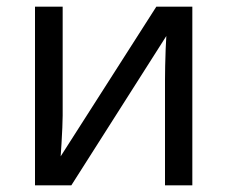

<svg xmlns="http://www.w3.org/2000/svg" viewBox="-20 -556 683 576"><path d="M168 -536V-209Q168 -197 167 -173Q166 -149 164.5 -125Q163 -101 162 -87L449 -536H557V0H475V-316Q475 -332 475.5 -358Q476 -384 477 -409.5Q478 -435 479 -448L194 0H85V-536Z"/></svg>

Font: Noto IKEA Simplified Chinese
Style: Regular
Weight: 400
Designer: Monotype Design Team
Foundry: Monotype Imaging Inc.
Version: Version 1.100